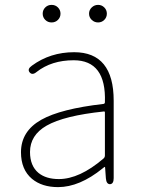

<svg xmlns="http://www.w3.org/2000/svg" viewBox="-20 -754 576 787"><path d="M218 13Q152 13 111 -21Q66 -59 66 -130Q66 -216 149 -263Q229 -308 404 -328Q410 -329 410 -335Q416 -507 282 -507Q191 -507 130 -459Q112 -444 101 -458Q91 -471 111 -485Q186 -540 284 -540Q446 -540 446 -341V-24Q446 0 431 1Q416 1 414 -23L411 -65Q411 -70 409.5 -70Q408 -70 401 -64Q306 13 218 13ZM221 -20Q306 -20 404 -104Q410 -109 410 -117V-293Q410 -298 405 -297Q243 -280 171 -239Q103 -200 103 -131Q103 -74 138 -45Q169 -20 221 -20ZM191.5 -662Q176 -662 165.5 -672.5Q155 -683 155 -698Q155 -713 165.5 -723.5Q176 -734 191.5 -734Q207 -734 217.5 -723.5Q228 -713 228 -698Q228 -683 217.5 -672.5Q207 -662 191.5 -662ZM382 -662Q367 -662 356 -672.5Q345 -683 345 -698Q345 -713 356 -723.5Q367 -734 382 -734Q397 -734 407.5 -723.5Q418 -713 418 -698Q418 -683 407.5 -672.5Q397 -662 382 -662Z"/></svg>

Font: Resource Han Rounded KR ExtraLight
Style: Regular
Weight: 250
Designer: Cyano Hao (round all glyphs); Ryoko NISHIZUKA 西塚涼子 (kana, bopomofo & ideographs); Paul D. Hunt (Latin, Greek & Cyrillic)
Foundry: Cyano Hao
Version: 0.990